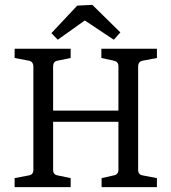

<svg xmlns="http://www.w3.org/2000/svg" viewBox="-20 -768 703 788"><path d="M624 -568H396V-530L447 -519C460 -516 466 -509 466 -496V-314H198V-496C198 -509 204 -517 216 -519L270 -530V-568H40V-530L98 -519C110 -517 117 -508 117 -495V-71C117 -58 111 -50 98 -48L40 -37V0H270V-37L217 -48C204 -50 198 -58 198 -70V-268H466V-71C466 -58 459 -50 446 -48L397 -37V0H624V-37L566 -48C553 -50 547 -58 547 -71V-495C547 -508 553 -517 566 -519L624 -530ZM217 -605 328 -684 447 -605 474 -635 359 -748 297 -745 191 -632Z"/></svg>

Font: Yrsa
Style: Regular
Weight: 400
Designer: Anna Giedrys (Yrsa+Rasa design), David Brezina (Yrsa art-direction, Rasa art-direction, design)
Foundry: Rosetta Type Foundry
Version: Version 1.001;PS 1.1;hotconv 1.0.88;makeotf.lib2.5.647800